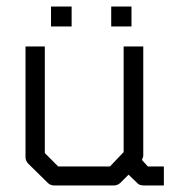

<svg xmlns="http://www.w3.org/2000/svg" viewBox="-20 -618 580 587"><path d="M373 -84 349 -60Q340 -51 328 -51H146Q134 -51 126 -59L67 -117Q58 -126 58 -138V-476H117V-150L158 -109H316L358 -153V-476H418V-141Q418 -139 414 -129L432 -109H481V-51H420Q405 -51 399 -59ZM136 -598H199V-537H136ZM320 -598H382V-537H320Z"/></svg>

Font: 3270 Nerd Font
Style: Regular
Weight: 400
Monospace: yes
Version: Version 3.0.1;Nerd Fonts 3.3.0